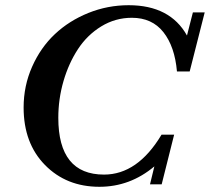

<svg xmlns="http://www.w3.org/2000/svg" viewBox="-20 -698 798 730"><path d="M357.9 12.2Q232.4 12.2 151.1 -70.6Q69.8 -153.3 69.8 -289.1Q69.8 -371.6 102.1 -444.3Q134.3 -517.1 188.5 -568.1Q242.7 -619.1 315.9 -648.7Q389.2 -678.2 469.2 -678.2Q626.5 -678.2 690.9 -563L713.4 -650.9H758.3L701.2 -426.3H652.8Q644.5 -521 601.3 -575.7Q558.1 -630.4 481.4 -630.4Q418.5 -630.4 365 -597.7Q311.5 -564.9 276.4 -511.2Q241.2 -457.5 221.4 -389.6Q201.7 -321.8 201.7 -250Q201.7 -34.2 375.5 -34.2Q503.4 -34.2 594.2 -186H642.1L594.7 2.9H550.3L566.9 -65.4Q474.6 12.2 357.9 12.2Z"/></svg>

Font: Elstob 6pt SemiBold
Style: Italic
Weight: 600
Italic angle: -20°
Designer: Peter S. Baker
Version: Version 1.015